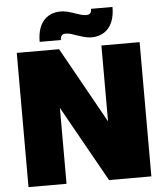

<svg xmlns="http://www.w3.org/2000/svg" viewBox="-60 -973 881 1026"><g transform="rotate(-5 380.0 -460.0)"><path d="M483 0H710V-720H505V-313L278 -720H51V0H255V-407ZM178 -768H292C292 -791 302 -800 322 -800C339 -800 364 -791 380 -785C400 -779 427 -768 457 -768C521 -768 582 -808 582 -920H467C467 -897 457 -889 438 -889C420 -889 395 -898 380 -903C360 -910 333 -920 303 -920C239 -920 178 -881 178 -768Z"/></g></svg>

Font: Aspekta 950
Style: Regular
Weight: 950
Designer: Ivo Dolenc
Version: Version 2.000